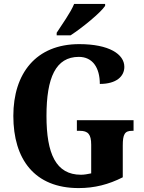

<svg xmlns="http://www.w3.org/2000/svg" viewBox="-20 -949 736 979"><path d="M269 -782V-769H340C399 -807 493 -884 516 -919V-929H358C340 -884 295 -823 269 -782ZM381 10C462 10 533 -8 606 -45V-207C606 -264 616 -282 653 -282H661V-336H372V-282H387C429 -282 445 -264 445 -211V-65C426 -61 409 -58 393 -58C265 -58 217 -165 217 -358C217 -553 264 -659 382 -659C452 -659 489 -604 489 -521C574 -521 614 -560 614 -608C614 -673 536 -724 384 -724C163 -724 48 -574 48 -358C48 -137 156 10 381 10Z"/></svg>

Font: Noto Serif Condensed ExtraBold
Style: Regular
Weight: 800
Width: 3
Designer: Monotype Design Team
Foundry: Monotype Imaging Inc.
Version: Version 2.013